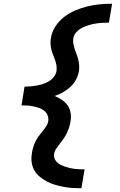

<svg xmlns="http://www.w3.org/2000/svg" viewBox="-20 -853 640 1026"><path d="M415 153Q391 153 367 151.5Q343 150 320 145.5Q297 141 274.5 134.5Q252 128 232 117.5Q212 107 194 92.5Q176 78 164.5 59Q153 40 149.5 16Q146 -8 150 -31Q152 -47 156.5 -62.5Q161 -78 168 -93.5Q175 -109 184.5 -122.5Q194 -136 205 -149Q216 -162 225.5 -176Q235 -190 238 -206Q240 -222 234 -237Q228 -252 216 -261.5Q204 -271 189.5 -276Q175 -281 159 -284.5Q143 -288 127 -289Q111 -290 95 -290L99 -315L111 -390Q128 -390 144.5 -391.5Q161 -393 177.5 -396Q194 -399 210.5 -404.5Q227 -410 242 -419Q257 -428 268 -442.5Q279 -457 282 -474Q284 -489 281.5 -504Q279 -519 274 -533Q269 -547 263.5 -560.5Q258 -574 254.5 -588Q251 -602 250 -617.5Q249 -633 252 -649Q257 -682 276 -711.5Q295 -741 323 -762.5Q351 -784 383 -797.5Q415 -811 448 -819Q481 -827 513.5 -830Q546 -833 579 -833L562 -732Q544 -732 526 -731Q508 -730 490 -727Q472 -724 454 -718.5Q436 -713 419 -704.5Q402 -696 388.5 -681.5Q375 -667 372 -649Q369 -633 372 -618.5Q375 -604 379.5 -590Q384 -576 389.5 -562Q395 -548 398.5 -534Q402 -520 403 -504.5Q404 -489 402 -474Q398 -450 386.5 -428Q375 -406 356.5 -389Q338 -372 316.5 -360Q295 -348 272 -340Q292 -332 310 -320Q328 -308 340.5 -291Q353 -274 357 -251.5Q361 -229 357 -206Q355 -190 350 -174.5Q345 -159 338.5 -144.5Q332 -130 322.5 -116Q313 -102 302.5 -88.5Q292 -75 282 -61Q272 -47 269 -31Q267 -18 271.5 -6Q276 6 285 14.5Q294 23 305.5 28.5Q317 34 329 38Q341 42 353.5 45Q366 48 379 49.5Q392 51 405.5 51.5Q419 52 432 52Z"/></svg>

Font: Iosevka Curly Extended Oblique
Style: Bold
Weight: 700
Width: 7
Italic angle: -9°
Monospace: yes
Designer: Belleve Invis
Foundry: Belleve Invis
Version: Version 11.1.0; ttfautohint (v1.8.3)